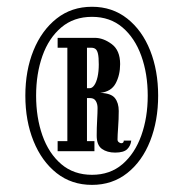

<svg xmlns="http://www.w3.org/2000/svg" viewBox="-20 -726 514 553"><path d="M245 -193.5Q186 -193.5 143 -227.5Q100 -261.5 76.5 -319.8Q53 -378 53 -450.5Q53 -523 76.5 -580.8Q100 -638.5 143 -672.5Q186 -706.5 245 -706.5Q303.5 -706.5 346.5 -672.5Q389.5 -638.5 412.5 -580.5Q435.5 -522.5 435.5 -450.5Q435.5 -378.5 412.5 -320Q389.5 -261.5 346.5 -227.5Q303.5 -193.5 245 -193.5ZM245 -222.5Q297 -222.5 332.8 -253.2Q368.5 -284 387 -335.8Q405.5 -387.5 405.5 -450.5Q405.5 -513.5 387 -565Q368.5 -616.5 332.8 -647Q297 -677.5 245 -677.5Q192.5 -677.5 156.5 -647Q120.5 -616.5 102.2 -565Q84 -513.5 84 -450.5Q84 -387.5 102.2 -335.8Q120.5 -284 156.5 -253.2Q192.5 -222.5 245 -222.5ZM311.5 -286.5Q288.5 -286.5 273.5 -297.2Q258.5 -308 258.5 -335.5Q258.5 -358.5 259.8 -380.5Q261 -402.5 261 -415Q261 -426.5 256 -435Q251 -443.5 239.5 -443.5H230.5V-319.5H252V-290.5H146V-319.5H174V-588.5H146V-617H253Q277.5 -617 301.8 -599Q326 -581 326 -541.5Q326 -510 313.2 -486Q300.5 -462 268.5 -458.5Q300 -457.5 311 -443.5Q322 -429.5 322 -406.5Q322 -382.5 320.2 -358.8Q318.5 -335 318.5 -324Q318.5 -319 322.5 -316.2Q326.5 -313.5 329 -313.5Q336.5 -313.5 336.5 -321H358Q356.5 -306.5 346.5 -296.5Q336.5 -286.5 311.5 -286.5ZM230.5 -472H238.5Q245.5 -472 251.5 -480.5Q257.5 -489 261 -504.5Q264.5 -520 264.5 -540.5Q264.5 -561 262.2 -571Q260 -581 255.2 -584.8Q250.5 -588.5 243 -588.5H230.5Z"/></svg>

Font: Imbue Thin 10pt ExtraBold
Style: Regular
Weight: 800
Version: Version 1.102